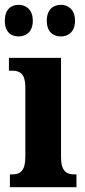

<svg xmlns="http://www.w3.org/2000/svg" viewBox="-30 -776 353 796"><path d="M223 -625C251 -625 281 -642 281 -690C281 -738 251 -756 223 -756C192 -756 164 -738 164 -690C164 -642 192 -625 223 -625ZM47 -625C76 -625 106 -642 106 -690C106 -738 76 -756 47 -756C17 -756 -10 -738 -10 -690C-10 -642 17 -625 47 -625ZM11 0H287V-53H278C245 -53 223 -67 223 -125V-536H7V-483H21C53 -483 75 -469 75 -415V-125C75 -68 54 -53 21 -53H11Z"/></svg>

Font: Noto Serif Sinhala ExtraCondensed ExtraBold
Style: Regular
Weight: 800
Width: 2
Designer: Jelle Bosma - Monotype Design Team
Foundry: Monotype Imaging Inc.
Version: Version 2.007